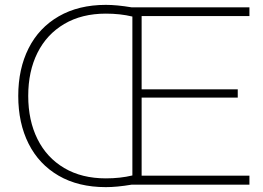

<svg xmlns="http://www.w3.org/2000/svg" viewBox="-20 -759 1082 789"><path d="M55 -365Q55 -476 97.5 -560.5Q140 -645 221.5 -692Q303 -739 415 -739Q460 -739 520 -729H1005V-693H562V-392H957V-358H562V-37H1005V0H520Q460 10 415 10Q302 10 221 -37Q140 -84 97.5 -168.5Q55 -253 55 -365ZM524 -38V-691Q474 -703 415 -703Q316 -703 244 -660.5Q172 -618 134 -542Q96 -466 96 -365Q96 -264 134 -187.5Q172 -111 244 -68.5Q316 -26 415 -26Q474 -26 524 -38Z"/></svg>

Font: Mona Sans VF XLt
Style: Regular
Weight: 200
Designer: Deni Anggara
Foundry: GitHub
Version: Version 2.000;Glyphs 3.2.3 (3260)